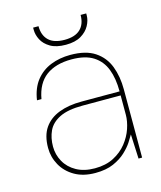

<svg xmlns="http://www.w3.org/2000/svg" viewBox="-104 -739 696 828"><g transform="rotate(-15 244.5 -325.5)"><path d="M220 12Q166 12 128 -10Q90 -32 70 -68Q50 -104 50 -145Q50 -200 73.5 -234Q97 -268 140 -284.5Q183 -301 241 -301H411Q411 -359 395 -400.5Q379 -442 343 -465Q307 -488 246 -488Q175 -488 132 -456Q89 -424 77 -356H57Q65 -409 91.5 -442.5Q118 -476 158 -492Q198 -508 246 -508Q315 -508 355.5 -481Q396 -454 413.5 -408Q431 -362 431 -305V0H415L410 -109Q404 -98 391 -78Q378 -58 356 -37.5Q334 -17 301 -2.5Q268 12 220 12ZM223 -8Q272 -8 307.5 -26.5Q343 -45 366 -74Q389 -103 400 -135.5Q411 -168 411 -197V-283H241Q175 -283 138 -264.5Q101 -246 86.5 -215Q72 -184 72 -145Q72 -109 89.5 -77.5Q107 -46 141 -27Q175 -8 223 -8ZM240 -555Q197 -555 171 -570.5Q145 -586 133.5 -608.5Q122 -631 122 -653V-663H146Q146 -622 169.5 -599.5Q193 -577 240 -577Q287 -577 310.5 -599.5Q334 -622 334 -663H359V-654Q359 -632 346.5 -609Q334 -586 308 -570.5Q282 -555 240 -555Z"/></g></svg>

Font: DM Sans 24pt Thin
Style: Regular
Weight: 250
Designer: Colophon Foundry, Jonny Pinhorn
Foundry: Colophon Foundry
Version: Version 4.004;gftools[0.9.30]